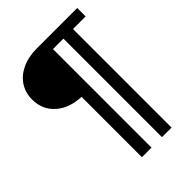

<svg xmlns="http://www.w3.org/2000/svg" viewBox="-256 -823 1155 1155"><g transform="rotate(-45 322.0 -245.0)"><path d="M257 210V-303.5Q155 -308 95 -362.5Q35 -417 35 -501.5Q35 -560.5 64.2 -605Q93.5 -649.5 147.2 -674.8Q201 -700 274 -700H616.5V-628.5H509V210H427.5V-628.5H338.5V210Z"/></g></svg>

Font: Geologica
Style: Regular
Weight: 400
Designer: Sindre Bremnes, Frode Helland
Foundry: Monokrom Skriftforlag AS
Version: Version 1.010; ttfautohint (v1.8.4.7-5d5b);gftools[0.9.28]